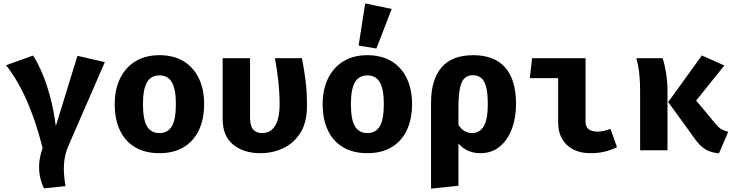

<svg xmlns="http://www.w3.org/2000/svg" viewBox="-20 -867 4240 1108"><path d="M427 -545 585 -508.5 375 -26Q352 28 349 83.2Q346 138.5 358 207L233.5 220Q216 183 209.5 145Q203 107 207.2 67.5Q211.5 28 226 -13Q206 -92.5 182.8 -161.2Q159.5 -230 133.5 -289Q107.5 -348 77.8 -398.2Q48 -448.5 15 -490.5L171 -546.5Q199 -503 224.5 -442.2Q250 -381.5 270.2 -305.5Q290.5 -229.5 302 -139Z M900 -548.5Q982 -548.5 1039.5 -513.5Q1097 -478.5 1127.5 -415.2Q1158 -352 1158 -267Q1158 -178.5 1127.2 -114.8Q1096.5 -51 1039 -17Q981.5 17 900 17Q819 17 761.2 -16.5Q703.5 -50 672.8 -113.5Q642 -177 642 -266Q642 -350.5 672.8 -414Q703.5 -477.5 761.2 -513Q819 -548.5 900 -548.5ZM900 -432Q851.5 -432 828.2 -392.2Q805 -352.5 805 -266Q805 -178 828.2 -138.5Q851.5 -99 900 -99Q948.5 -99 971.8 -138.5Q995 -178 995 -267Q995 -353 971.8 -392.5Q948.5 -432 900 -432Z M1722.5 -531Q1734.5 -471.5 1743 -404Q1751.5 -336.5 1751.5 -256Q1751.5 -161.5 1714 -101.2Q1676.5 -41 1615.2 -12Q1554 17 1482 17Q1386.5 17 1325.8 -32.2Q1265 -81.5 1265 -179.5V-531H1423V-189.5Q1423 -140.5 1441 -119.8Q1459 -99 1493 -99Q1515 -99 1533.2 -108.2Q1551.5 -117.5 1565 -137.2Q1578.5 -157 1586 -188.8Q1593.5 -220.5 1593.5 -265Q1593.5 -330.5 1586 -399.5Q1578.5 -468.5 1566.5 -531Z M2100 -548.5Q2182 -548.5 2239.5 -513.5Q2297 -478.5 2327.5 -415.2Q2358 -352 2358 -267Q2358 -178.5 2327.2 -114.8Q2296.5 -51 2239 -17Q2181.5 17 2100 17Q2019 17 1961.2 -16.5Q1903.5 -50 1872.8 -113.5Q1842 -177 1842 -266Q1842 -350.5 1872.8 -414Q1903.5 -477.5 1961.2 -513Q2019 -548.5 2100 -548.5ZM2100 -432Q2051.5 -432 2028.2 -392.2Q2005 -352.5 2005 -266Q2005 -178 2028.2 -138.5Q2051.5 -99 2100 -99Q2148.5 -99 2171.8 -138.5Q2195 -178 2195 -267Q2195 -353 2171.8 -392.5Q2148.5 -432 2100 -432ZM2087.5 -847 2240.5 -815.5 2152 -587 2049.5 -604Z M2711 -548.5Q2833.5 -548.5 2895.8 -477Q2958 -405.5 2958 -267Q2958 -187 2933.8 -122.8Q2909.5 -58.5 2863.5 -20.8Q2817.5 17 2752 17Q2714.5 17 2682.2 3.2Q2650 -10.5 2625.5 -39.5V205L2467.5 221.5V-275Q2467.5 -406.5 2527.5 -477.5Q2587.5 -548.5 2711 -548.5ZM2709 -433Q2662.5 -433 2644 -390.2Q2625.5 -347.5 2625.5 -248V-146.5Q2641.5 -122 2661 -110.5Q2680.5 -99 2704 -99Q2748 -99 2771.5 -138.2Q2795 -177.5 2795 -265Q2795 -330 2785 -366.5Q2775 -403 2755.8 -418Q2736.5 -433 2709 -433Z M3201 -416H3037.5L3050.5 -531H3359V-166Q3359 -134.5 3377.5 -121Q3396 -107.5 3427.5 -107.5Q3448 -107.5 3467 -112.2Q3486 -117 3503 -123.5L3540.5 -18Q3514 -4 3476 6.5Q3438 17 3387.5 17Q3301 17 3251 -31Q3201 -79 3201 -160.5Z M4030.5 -547 4160 -489 3997.5 -287 4107.5 -154.5Q4126.5 -131 4143.8 -121.2Q4161 -111.5 4182.5 -106.5L4129 18Q4093 14.5 4066.5 2.8Q4040 -9 4017.5 -32.2Q3995 -55.5 3970 -93.5L3836 -278ZM3804 -531Q3815 -498.5 3823.5 -447Q3832 -395.5 3832 -336.5V0H3674V-348Q3674 -392.5 3669.5 -438.5Q3665 -484.5 3652 -531Z"/></svg>

Font: Fira Code Light
Style: Bold
Weight: 700
Monospace: yes
Version: Version 5.002